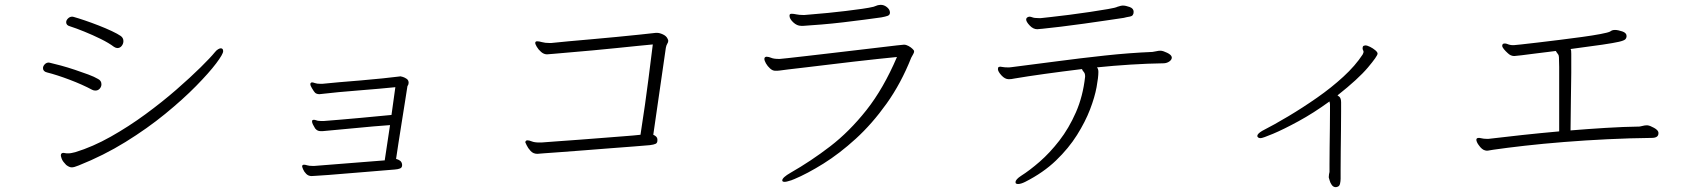

<svg xmlns="http://www.w3.org/2000/svg" viewBox="-20 -721 7000 795"><path d="M270 -612Q254 -616 254 -629Q254 -637 261.5 -644.5Q269 -652 279 -652Q281 -652 282.5 -651.5Q284 -651 285 -651Q303 -646 331 -636.5Q359 -627 388.5 -615.5Q418 -604 442.5 -592.5Q467 -581 480 -572Q491 -564 491 -551Q491 -540 484 -531Q477 -522 466 -522Q460 -522 452 -527Q431 -543 397.5 -559.5Q364 -576 329.5 -590Q295 -604 270 -612ZM292 -91Q364 -113 438.5 -155Q513 -197 582.5 -248Q652 -299 710.5 -350Q769 -401 810.5 -442Q852 -483 869 -504Q876 -513 883 -517Q890 -521 894 -521Q904 -521 904 -509Q904 -497 875 -458.5Q846 -420 792 -365Q738 -310 664 -249.5Q590 -189 499.5 -133Q409 -77 306 -36Q287 -28 277 -28Q267 -28 254 -38Q251 -41 243.5 -50Q236 -59 233 -72Q232 -74 232 -78Q232 -88 243 -88Q245 -88 246.5 -87.5Q248 -87 249 -87Q253 -86 256.5 -86Q260 -86 263 -86Q270 -86 276.5 -87.5Q283 -89 292 -91ZM375 -346Q368 -346 362 -349Q321 -371 268 -391Q215 -411 175 -421Q158 -425 158 -439Q158 -447 165 -454.5Q172 -462 182 -462Q183 -462 184.5 -461.5Q186 -461 187 -461Q205 -457 232.5 -449.5Q260 -442 290 -432Q320 -422 345.5 -412.5Q371 -403 386 -394Q400 -387 400 -372Q400 -362 393 -354Q386 -346 375 -346Z M1645 -37Q1645 -27 1636.5 -23.5Q1628 -20 1614 -19Q1597 -18 1565 -15Q1533 -12 1493 -9Q1453 -6 1413 -2.5Q1373 1 1339.5 3.5Q1306 6 1287 7Q1283 7 1278.5 7.5Q1274 8 1270 8Q1257 8 1248 -1Q1239 -10 1235 -20Q1231 -30 1231 -32Q1231 -39 1239 -39Q1244 -39 1252 -36.5Q1260 -34 1274 -34H1282L1573 -57L1595 -203Q1525 -198 1455.5 -191Q1386 -184 1316 -178H1308Q1302 -178 1296.5 -180Q1291 -182 1285 -189Q1280 -197 1276 -205Q1272 -213 1272 -218Q1272 -223 1275 -224Q1276 -224 1277 -224.5Q1278 -225 1279 -225Q1283 -225 1287.5 -223.5Q1292 -222 1296 -221Q1301 -220 1308.5 -220Q1316 -220 1321 -220Q1348 -222 1389 -225.5Q1430 -229 1474 -233Q1518 -237 1553 -240.5Q1588 -244 1601 -245L1617 -360Q1589 -357 1548.5 -353.5Q1508 -350 1464.5 -346.5Q1421 -343 1382.5 -339.5Q1344 -336 1321 -333Q1317 -333 1312 -332Q1307 -331 1302 -331Q1296 -331 1290 -333.5Q1284 -336 1279 -344Q1278 -346 1271.5 -356Q1265 -366 1265 -373Q1265 -377 1268 -378.5Q1271 -380 1271 -380Q1276 -380 1284 -377Q1292 -374 1306 -374H1315Q1341 -377 1383.5 -380.5Q1426 -384 1474 -388Q1522 -392 1564.5 -396.5Q1607 -401 1631 -404Q1633 -404 1635 -404.5Q1637 -405 1638 -405Q1640 -405 1648 -402.5Q1656 -400 1664 -394.5Q1672 -389 1672 -378Q1672 -371 1667 -364Q1663 -340 1657 -300Q1651 -260 1643.5 -215Q1636 -170 1630 -129.5Q1624 -89 1620 -63Q1629 -61 1636.5 -55.5Q1644 -50 1645 -39Z M2702 -139Q2702 -129 2694.5 -125.5Q2687 -122 2671 -120Q2648 -118 2604 -114.5Q2560 -111 2506 -107Q2452 -103 2397.5 -98.5Q2343 -94 2298.5 -91Q2254 -88 2229 -86Q2223 -86 2217 -85Q2211 -84 2205 -84Q2188 -84 2177 -96Q2166 -108 2160.5 -120Q2155 -132 2155 -132Q2155 -135 2158 -138Q2160 -140 2164 -140Q2171 -140 2182 -135.5Q2193 -131 2213 -131H2222Q2248 -133 2289 -136Q2330 -139 2378.5 -142.5Q2427 -146 2475.5 -150Q2524 -154 2565 -157Q2606 -160 2632 -163Q2638 -199 2650.5 -286.5Q2663 -374 2683 -537Q2661 -535 2621 -531Q2581 -527 2533 -522Q2485 -517 2435.5 -512.5Q2386 -508 2344.5 -504.5Q2303 -501 2276 -498.5Q2249 -496 2245 -496Q2232 -496 2220.5 -506Q2209 -516 2202.5 -527.5Q2196 -539 2196 -543Q2196 -546 2199 -549Q2201 -550 2205 -550Q2212 -550 2224.5 -546.5Q2237 -543 2254 -543H2263Q2290 -546 2334 -550Q2378 -554 2429.5 -558.5Q2481 -563 2532.5 -568Q2584 -573 2627 -577.5Q2670 -582 2696 -585H2700Q2711 -585 2725 -578.5Q2739 -572 2744 -561Q2747 -555 2747 -552Q2747 -546 2743 -540Q2739 -534 2737 -523L2685 -163Q2701 -156 2702 -145Z M3297 -614Q3280 -614 3264.5 -628.5Q3249 -643 3249 -656Q3249 -662 3253 -663Q3254 -664 3258 -664Q3266 -664 3277.5 -661.5Q3289 -659 3304 -659H3312Q3320 -660 3346.5 -662Q3373 -664 3408.5 -667.5Q3444 -671 3481.5 -675.5Q3519 -680 3550 -684.5Q3581 -689 3597 -693Q3604 -695 3608 -697Q3612 -699 3618 -700Q3621 -701 3626 -701Q3640 -701 3651 -692.5Q3662 -684 3664 -675Q3664 -674 3664.5 -672.5Q3665 -671 3665 -669Q3665 -659 3655.5 -655.5Q3646 -652 3629 -649Q3601 -645 3559 -639.5Q3517 -634 3470.5 -628.5Q3424 -623 3381 -619.5Q3338 -616 3307 -614ZM3209 -477Q3214 -477 3243.5 -480.5Q3273 -484 3318.5 -489Q3364 -494 3417.5 -500.5Q3471 -507 3524 -513Q3577 -519 3621.5 -524.5Q3666 -530 3693.5 -533Q3721 -536 3723 -536Q3732 -536 3742 -530.5Q3752 -525 3758 -519Q3765 -513 3765 -508Q3765 -503 3761 -496.5Q3757 -490 3753 -482Q3711 -376 3651 -292Q3591 -208 3523.5 -146.5Q3456 -85 3389.5 -43.5Q3323 -2 3268 21Q3265 22 3262.5 23Q3260 24 3258 25Q3248 28 3241 30Q3234 32 3229 32Q3219 32 3219 26Q3219 14 3254 -6Q3338 -54 3417.5 -115Q3497 -176 3567.5 -265Q3638 -354 3694 -485Q3662 -482 3616 -477Q3570 -472 3517 -466Q3464 -460 3412 -453.5Q3360 -447 3316 -442Q3272 -437 3243.5 -433.5Q3215 -430 3209 -429Q3203 -428 3198.5 -428Q3194 -428 3190 -428Q3179 -428 3168.5 -437.5Q3158 -447 3151.5 -458.5Q3145 -470 3145 -477Q3145 -485 3153 -486H3155Q3163 -486 3173.5 -481.5Q3184 -477 3205 -477Z M4621 -697Q4623 -697 4624.5 -697.5Q4626 -698 4629 -698Q4641 -698 4657.5 -692Q4674 -686 4674 -672Q4674 -655 4659 -652.5Q4644 -650 4633 -647Q4606 -643 4562 -636.5Q4518 -630 4468 -623Q4418 -616 4372.5 -610.5Q4327 -605 4297 -602Q4291 -602 4285.5 -601Q4280 -600 4275 -600Q4258 -600 4243.5 -615.5Q4229 -631 4229 -640Q4229 -648 4238 -651Q4239 -651 4240 -651.5Q4241 -652 4242 -652Q4248 -652 4255.5 -649Q4263 -646 4281 -646H4290Q4299 -647 4331 -650.5Q4363 -654 4406.5 -659.5Q4450 -665 4493 -671.5Q4536 -678 4568 -683.5Q4600 -689 4607 -693ZM4787 -511Q4797 -510 4812.5 -502.5Q4828 -495 4831 -487Q4831 -486 4831.5 -485Q4832 -484 4832 -483Q4832 -474 4822.5 -467Q4813 -460 4800 -459Q4732 -458 4661 -453.5Q4590 -449 4522 -442Q4528 -436 4528 -423Q4528 -401 4520.5 -360Q4513 -319 4493.5 -268Q4474 -217 4439.5 -162Q4405 -107 4352.5 -56.5Q4300 -6 4225 32Q4207 41 4195 41Q4189 41 4186 38Q4185 37 4185 33Q4185 22 4208 7Q4243 -15 4285 -51.5Q4327 -88 4366.5 -139Q4406 -190 4435 -256Q4464 -322 4473 -403V-406Q4473 -417 4467.5 -423Q4462 -429 4460 -435Q4378 -425 4306 -415Q4234 -405 4181 -396Q4168 -393 4157 -393Q4141 -393 4126.5 -409Q4112 -425 4112 -435Q4112 -442 4115.5 -443.5Q4119 -445 4121 -445Q4125 -445 4132 -443.5Q4139 -442 4151 -442Q4155 -442 4159.5 -442Q4164 -442 4169 -443Q4257 -454 4355 -467Q4453 -480 4554.5 -491Q4656 -502 4752 -506Q4760 -507 4768.5 -509Q4777 -511 4784 -511Z M5482 11Q5482 6 5483 0.5Q5484 -5 5485 -9Q5485 -14 5485 -43Q5485 -72 5485.5 -111.5Q5486 -151 5486.5 -191Q5487 -231 5487 -258.5Q5487 -286 5487 -290Q5487 -293 5485 -301Q5419 -253 5356.5 -219Q5294 -185 5251 -167Q5208 -149 5200 -149Q5190 -149 5187 -155Q5186 -156 5186 -158Q5186 -167 5206 -179Q5255 -204 5314.5 -239.5Q5374 -275 5433.5 -316.5Q5493 -358 5542.5 -403.5Q5592 -449 5622 -495Q5626 -503 5626 -506Q5626 -510 5624 -513Q5622 -517 5622 -520Q5622 -530 5627 -531.5Q5632 -533 5633 -533Q5641 -533 5653 -527Q5665 -521 5674.5 -513Q5684 -505 5684 -499Q5684 -489 5644 -441.5Q5604 -394 5518 -326Q5527 -321 5530 -314.5Q5533 -308 5533 -298Q5533 -291 5533 -259Q5533 -227 5532.5 -183.5Q5532 -140 5531.5 -96Q5531 -52 5531 -20Q5531 12 5531 19Q5531 29 5528.5 40Q5526 51 5516 53Q5515 53 5514 53.5Q5513 54 5511 54Q5501 54 5494.5 45Q5488 36 5485.5 26Q5483 16 5482 14Z M6847 -169Q6847 -150 6819 -150Q6729 -149 6636.5 -144.5Q6544 -140 6456 -133Q6368 -126 6293 -117.5Q6218 -109 6163 -101Q6155 -100 6148 -98.5Q6141 -97 6136 -97Q6135 -97 6133.5 -97.5Q6132 -98 6130 -98Q6116 -101 6103 -120Q6099 -125 6096 -131.5Q6093 -138 6093 -142Q6093 -150 6103 -150Q6108 -150 6111 -149Q6123 -146 6137 -146H6143Q6209 -154 6283.5 -162Q6358 -170 6436 -177V-397Q6436 -411 6436 -420.5Q6436 -430 6436 -443.5Q6436 -457 6435 -484Q6435 -492 6430.5 -497.5Q6426 -503 6422 -510Q6416 -509 6390.5 -506Q6365 -503 6334 -499Q6303 -495 6279 -492Q6255 -489 6250 -489Q6235 -489 6223 -501Q6214 -509 6207 -517.5Q6200 -526 6200 -532Q6200 -533 6201.5 -537Q6203 -541 6211 -541Q6216 -541 6222 -538.5Q6228 -536 6234 -535Q6238 -534 6241.5 -534Q6245 -534 6248 -534Q6251 -534 6278.5 -537Q6306 -540 6348.5 -545Q6391 -550 6439 -556Q6487 -562 6531 -568Q6575 -574 6606.5 -580Q6638 -586 6646 -590Q6649 -592 6653.5 -594.5Q6658 -597 6667 -597Q6679 -597 6697 -591Q6715 -585 6715 -572Q6715 -564 6710 -558.5Q6705 -553 6683.5 -548Q6662 -543 6614.5 -536Q6567 -529 6483 -518Q6485 -516 6485.5 -510.5Q6486 -505 6486 -498V-484Q6486 -459 6486 -446Q6486 -433 6486 -419.5Q6486 -406 6485.5 -381.5Q6485 -357 6484.5 -310Q6484 -263 6483 -181Q6556 -187 6629 -191.5Q6702 -196 6769 -197Q6776 -198 6783 -200Q6790 -202 6797 -202H6802Q6812 -201 6829 -191.5Q6846 -182 6847 -172Z"/></svg>

Font: Moon Stars Kai T Light
Style: Regular
Weight: 300
Designer: GuiWonder
Version: Version 1.101